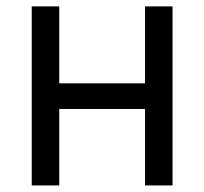

<svg xmlns="http://www.w3.org/2000/svg" viewBox="-20 -565 622 585"><path d="M441.8 -311.1V-233H140.6V-311.1ZM160.5 -545.5V0H76.7V-545.5ZM505.7 -545.5V0H421.9V-545.5Z"/></svg>

Font: InterMG
Style: Regular
Weight: 400
Designer: Rasmus Andersson
Foundry: rsms
Version: Version 3.019;December 26, 2023;FontCreator 15.0.0.2955 64-b